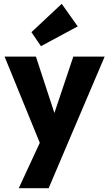

<svg xmlns="http://www.w3.org/2000/svg" viewBox="-20 -783 574 1008"><path d="M203.5 2.5 4 -486H168.5L295.5 -98.5H235L365 -486H529.5L321.5 2.5ZM78.5 205 224.5 -110 321.5 2.5 235.5 205ZM195 -540.5 145 -614 304 -763 388 -644.5Z"/></svg>

Font: Outfit Thin
Style: Regular
Weight: 100
Designer: Rodrigo Fuenzalida
Foundry: fragTYPE
Version: Version 1.100;gftools[0.9.27]